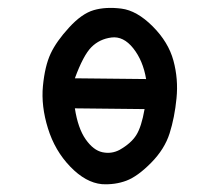

<svg xmlns="http://www.w3.org/2000/svg" viewBox="-20 -473 540 487"><path d="M238.3 -5.9Q197.3 -9.8 158.2 -50.3Q119.1 -90.8 101.6 -147.5Q84 -204.1 88.9 -254.9Q93.8 -305.7 108.4 -336.9Q123 -368.2 155.3 -403.3Q187.5 -438.5 217.8 -447.3Q248 -456.1 287.6 -451.2Q327.1 -446.3 367.2 -406.2Q407.2 -366.2 419.9 -319.3Q432.6 -272.5 427.7 -223.6Q422.9 -174.8 410.2 -134.8Q397.5 -94.7 363.3 -60.1Q329.1 -25.4 300.3 -14.6Q271.5 -3.9 238.3 -5.9ZM283.2 -92.8Q312.5 -109.4 325.7 -130.4Q338.9 -151.4 346.7 -196.3L169.9 -198.2Q177.7 -147.5 197.3 -119.6Q216.8 -91.8 239.7 -86.9Q262.7 -82 283.2 -92.8ZM350.6 -272.5Q342.8 -319.3 317.9 -350.6Q293 -381.8 262.7 -377.9Q232.4 -374 211.9 -353.5Q191.4 -333 169.9 -274.4Z"/></svg>

Font: JasonHandwriting2
Style: Regular
Weight: 400
Version: Version 1.05.10